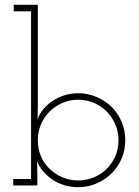

<svg xmlns="http://www.w3.org/2000/svg" viewBox="-20 -770 575 797"><path d="M35 0V-27H109V-723H37V-750H137V-329Q137 -312 136.5 -302.5Q136 -293 136 -275Q144 -298 160 -317Q176 -336 198 -351Q220 -366 247.5 -374.5Q275 -383 305 -383Q345 -383 381 -367.5Q417 -352 443.5 -326Q470 -300 485 -264Q500 -228 500 -188Q500 -147 485 -112Q470 -77 443.5 -50.5Q417 -24 381 -8.5Q345 7 305 7Q274 7 246.5 -1.5Q219 -10 197 -25Q175 -40 158.5 -59.5Q142 -79 134 -101Q134 -87 134.5 -74Q135 -61 135 -47V0ZM305 -356Q269 -356 238.5 -342.5Q208 -329 185 -306Q162 -283 149.5 -252.5Q137 -222 137 -188Q137 -152 150 -121.5Q163 -91 186 -69Q209 -47 239 -34Q269 -21 305 -21Q339 -21 370 -34Q401 -47 423 -69Q446 -92 459 -122.5Q472 -153 472 -188Q472 -223 458.5 -254Q445 -285 422 -308Q400 -330 369.5 -343Q339 -356 305 -356Z"/></svg>

Font: Josefin Slab Light
Style: Regular
Weight: 300
Designer: Santiago Orozco
Foundry: Typemade
Version: Version 2.000